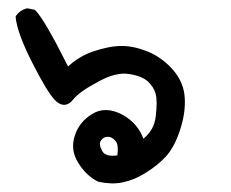

<svg xmlns="http://www.w3.org/2000/svg" viewBox="-20 -255 540 449"><path d="M208.5 169.4Q181.6 155.8 163.1 126Q144 95.7 154.8 62.5Q165 30.3 195.3 11.7Q226.6 -7.8 266.1 13.2Q301.3 32.2 315.4 69.3Q340.8 48.8 344.2 17.1Q348.6 -20 343.8 -36.1Q341.8 -43.9 337.2 -51Q332.5 -58.1 325.7 -64.5Q318.8 -70.8 307.9 -75.2Q296.9 -79.6 281.2 -82Q266.6 -84.5 248 -79.8Q229.5 -75.2 208 -63Q164.1 -39.6 150.4 -21.5Q148.9 -20 147.9 -18.8Q147 -17.6 146 -16.6Q137.2 -8.8 127.4 -10Q117.7 -11.2 108.4 -21Q89.8 -40.5 55.2 -108.9Q20.5 -177.2 16.6 -214.4V-216.3L17.6 -218.3Q22 -224.6 28.3 -229Q34.7 -233.4 42.5 -235.4H43.9H44.9L59.6 -232.4L61.5 -231.9L62.5 -231Q83 -211.4 139.2 -99.6Q165 -123.5 198.2 -134.8Q216.8 -141.1 233.4 -144.3Q250 -147.5 264.6 -147.5Q274.4 -147.5 284.7 -146Q294.9 -144.5 305.4 -141.4Q315.9 -138.2 327.1 -133.8Q343.3 -127 357.9 -116.2Q372.6 -105.5 384.8 -91.3Q410.2 -62 412.1 -25.4Q414.1 10.7 400.4 50.8Q387.2 90.8 366.7 112.3Q346.7 133.3 320.3 149.4Q307.1 157.7 293.9 163.1Q280.8 168.5 267.1 171.4Q253.4 174.3 239 173.8Q224.6 173.3 209.5 169.9L209 169.4ZM254.4 108.4Q257.8 84 250.5 75.2Q246.1 69.8 241.7 67.4Q237.3 64.9 232.4 64.9Q222.7 64.5 216.3 73.2Q210 81.5 218.8 97.7Q226.1 112.3 254.4 108.4Z"/></svg>

Font: NaikaiFont
Style: SemiBold
Weight: 600
Version: Version 1.89